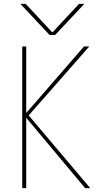

<svg xmlns="http://www.w3.org/2000/svg" viewBox="-20 -970 540 990"><path d="M117.2 -389.6 413.1 -730.5H440.4L127.9 -375L445.3 0H418.9L117.2 -360.4H115.2V0H94.7V-730.5H115.2V-389.6ZM415 -950.2 264.6 -790H235.4L85 -950.2H112.3L249 -803.7H251L387.7 -950.2Z"/></svg>

Font: Mgen+ 1mn thin
Style: Regular
Weight: 100
Designer: [Source Han Sans]
Ryoko NISHIZUKA  (kana & ideographs); Paul D. Hunt (Latin, Greek & Cyrillic); Wenlong ZHANG  (bopomofo
Version: Version 1.059.20150602